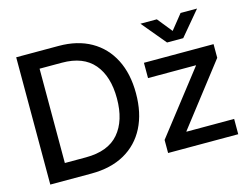

<svg xmlns="http://www.w3.org/2000/svg" viewBox="-99 -895 1384 1060"><g transform="rotate(-15 593.5 -364.5)"><path d="M301.8 0H66.4V-727.5H309.1Q416 -727.5 493.4 -683.6Q570.8 -639.6 612.3 -558.3Q653.8 -477.1 653.8 -364.7Q653.8 -252 612.1 -170.2Q570.3 -88.4 491.5 -44.2Q412.6 0 301.8 0ZM174.8 -94.2H294.9Q422.4 -94.2 483.6 -166Q544.9 -237.8 544.9 -364.7Q544.9 -491.2 484.4 -562.3Q423.8 -633.3 302.2 -633.3H174.8ZM739.7 0V-74.7L1013.2 -426.3V-428.2H739.7V-515.6H1137.7V-437.5L868.2 -89.4V-87.4H1140.6V0ZM870.6 -729 938.5 -644.5 1006.3 -729H1100.1V-728.5L984.4 -590.8H892.1L777.3 -728.5V-729Z"/></g></svg>

Font: Inter Display Medium
Style: Regular
Weight: 500
Designer: Rasmus Andersson
Foundry: rsms
Version: Version 4.001;git-9221beed3